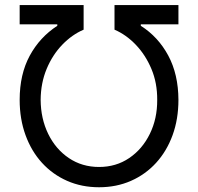

<svg xmlns="http://www.w3.org/2000/svg" viewBox="-20 -748 802 777"><path d="M59.6 -343.8Q59.6 -447.3 100.3 -522.5Q141.1 -597.7 211.9 -643.6V-649.4H59.6V-727.5H318.4V-627.9Q271.5 -607.9 231.9 -566.9Q192.4 -525.9 168.7 -469Q145 -412.1 144.5 -343.8Q145 -268.1 175 -206.3Q205.1 -144.5 258.5 -108.4Q312 -72.3 380.9 -72.3Q449.7 -72.3 502.9 -108.4Q556.2 -144.5 586.4 -206.3Q616.7 -268.1 616.2 -343.8Q616.7 -412.1 592.8 -469Q568.8 -525.9 529.5 -566.9Q490.2 -607.9 443.4 -627.9V-727.5H702.1V-649.4H549.8V-643.6Q620.1 -599.1 660.9 -523.2Q701.7 -447.3 702.1 -343.8Q702.1 -266.1 678.5 -201.2Q654.8 -136.2 611.8 -89.1Q568.8 -42 510 -16.1Q451.2 9.8 380.9 9.8Q310.5 9.8 251.7 -16.1Q192.9 -42 149.9 -89.1Q106.9 -136.2 83.3 -201.2Q59.6 -266.1 59.6 -343.8Z"/></svg>

Font: Inter V
Style: 
Weight: 400
Designer: Rasmus Andersson
Foundry: rsms
Version: Version 4.000;git-a3f224843